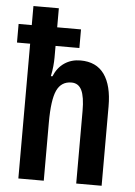

<svg xmlns="http://www.w3.org/2000/svg" viewBox="-54 -801 592 843"><g transform="rotate(5 242.0 -380.0)"><path d="M171 -760V-676H276V-594H171V-543Q171 -526 169 -504.5Q167 -483 162 -460H169Q185 -499 215.5 -519.5Q246 -540 286 -540Q356 -540 391 -491Q426 -442 426 -350V0H314V-320Q314 -382 300 -411Q286 -440 255 -440Q210 -440 190.5 -398.5Q171 -357 171 -256V0H59V-594H1V-676H59V-760Z"/></g></svg>

Font: Noto Sans Ethiopic ExtraCondensed SemiBold
Style: Regular
Weight: 600
Width: 2
Designer: Monotype Design Team
Foundry: Monotype Imaging Inc.
Version: Version 2.102; ttfautohint (v1.8.4.7-5d5b)